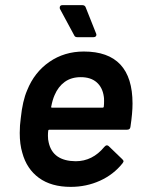

<svg xmlns="http://www.w3.org/2000/svg" viewBox="-20 -720 564 749"><path d="M489 -226Q488 -214 476 -214H173Q168 -214 168 -209Q167 -202 167 -190Q167 -175 170 -164Q186 -92 275 -91Q341 -91 387 -147Q392 -153 397 -153Q401 -153 404 -150L457 -99Q462 -94 462 -91Q462 -89 458 -83Q423 -39 370 -15Q317 9 256 9Q180 9 132 -26Q84 -61 67 -124Q57 -157 57 -201Q57 -231 61 -259Q68 -327 86 -368Q114 -438 172.5 -478.5Q231 -519 307 -519Q497 -519 497 -316Q497 -279 489 -226ZM193 -349Q185 -331 180 -305Q178 -300 183 -300H380Q385 -300 385 -305Q386 -313 386 -326Q386 -339 385 -343Q380 -379 357 -399Q334 -419 295 -419Q258 -419 232.5 -400.5Q207 -382 193 -349ZM356 -584Q356 -580 353 -577.5Q350 -575 345 -575H281Q272 -575 269 -583L214 -685Q213 -687 213 -690Q213 -700 224 -700H300Q311 -700 314 -692L355 -589Q356 -587 356 -584Z"/></svg>

Font: Barlow SemiBold
Style: Italic
Weight: 600
Italic angle: -7°
Designer: Jeremy Tribby
Foundry: Tribby Type
Version: Version 1.408